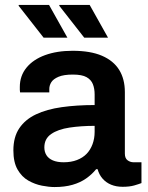

<svg xmlns="http://www.w3.org/2000/svg" viewBox="-20 -743 596 775"><path d="M200 12Q178 12 149.5 6.5Q121 1 94.5 -14Q68 -29 51 -58.5Q34 -88 34 -136Q34 -190 58 -225.5Q82 -261 125.5 -281.5Q169 -302 229.5 -310.5Q290 -319 362 -319V-362Q362 -385 355 -403Q348 -421 329.5 -431.5Q311 -442 274 -442Q237 -442 216 -433Q195 -424 187 -411Q179 -398 179 -384V-370H61Q60 -375 60 -380Q60 -385 60 -392Q60 -437 87 -470Q114 -503 162 -520.5Q210 -538 273 -538Q345 -538 391.5 -518Q438 -498 461 -461Q484 -424 484 -371V-123Q484 -104 495 -96Q506 -88 519 -88H551V-4Q541 0 522 5.5Q503 11 475 11Q449 11 428.5 2.5Q408 -6 394 -22Q380 -38 374 -60H368Q351 -39 327.5 -22.5Q304 -6 272.5 3Q241 12 200 12ZM237 -88Q267 -88 290.5 -97Q314 -106 329.5 -122Q345 -138 353.5 -161Q362 -184 362 -211V-235Q307 -235 260.5 -228Q214 -221 186.5 -202Q159 -183 159 -148Q159 -130 167.5 -116.5Q176 -103 193.5 -95.5Q211 -88 237 -88ZM320 -591 219 -720 220 -723H342L416 -591ZM156 -591 55 -720 56 -723H178L252 -591Z"/></svg>

Font: Archivo SemiBold SemiBold
Style: Regular
Weight: 600
Version: Version 2.001